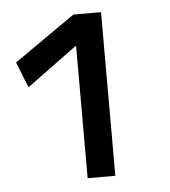

<svg xmlns="http://www.w3.org/2000/svg" viewBox="-40 -767 453 512"><g transform="rotate(-5 186.5 -511.0)"><path d="M174.6 -292V-645.6H172.6L38.7 -547.3L11.3 -616L174.6 -730H248.7V-292Z"/></g></svg>

Font: M PLUS 1 Thin
Style: Regular
Weight: 100
Designer: Coji Morishita
Foundry: UNDERFOREST DESIGN
Version: Version 1.001